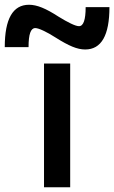

<svg xmlns="http://www.w3.org/2000/svg" viewBox="-100 -787 480 807"><path d="M85 0V-520H195V0ZM258 -579Q233 -579 204 -591Q175 -603 134 -629Q106 -647 82.5 -658Q59 -669 48 -669Q34 -669 27 -649.5Q20 -630 20 -589H-80Q-80 -767 22 -767Q47 -767 76.5 -755Q106 -743 146 -717Q175 -699 198 -688Q221 -677 232 -677Q246 -677 253 -697Q260 -717 260 -757H360Q360 -579 258 -579Z"/></svg>

Font: M PLUS 2 Medium
Style: Regular
Weight: 500
Designer: Coji Morishita
Foundry: UNDERFOREST DESIGN
Version: Version 1.001